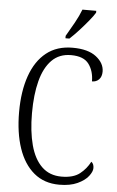

<svg xmlns="http://www.w3.org/2000/svg" viewBox="-62 -973 624 1024"><g transform="rotate(5 250.5 -460.5)"><path d="M295 10Q214 10 159 -36Q104 -82 76 -164.5Q48 -247 48 -358Q48 -469 77 -551.5Q106 -634 162.5 -679Q219 -724 303 -724Q386 -724 429.5 -690Q473 -656 473 -611Q473 -584 458.5 -569Q444 -554 421 -554Q421 -609 393.5 -646.5Q366 -684 298 -684Q235 -684 195 -643.5Q155 -603 136 -530Q117 -457 117 -358Q117 -260 136.5 -187Q156 -114 197.5 -74Q239 -34 303 -34Q366 -34 400.5 -61Q435 -88 455 -127Q469 -117 469 -94Q469 -75 450 -50.5Q431 -26 392 -8Q353 10 295 10ZM260 -784Q282 -821 303 -859Q324 -897 337 -931H411V-921Q401 -904 378.5 -876.5Q356 -849 330 -820.5Q304 -792 281 -771H260Z"/></g></svg>

Font: Noto Serif Lao Condensed Light
Style: Regular
Weight: 300
Width: 3
Designer: Monotype Design Team
Foundry: Monotype Imaging Inc.
Version: Version 2.003; ttfautohint (v1.8.4.7-5d5b)